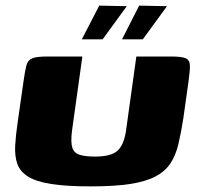

<svg xmlns="http://www.w3.org/2000/svg" viewBox="-20 -661 705 683"><path d="M632 -239Q624 -188 614.5 -148Q605 -108 586 -79.5Q567 -51 532.5 -33Q498 -15 442.5 -6.5Q387 2 303 2Q216 2 162 -6.5Q108 -15 79.5 -33Q51 -51 41.5 -78.5Q32 -106 34 -143Q36 -180 43 -227L64 -374Q69 -410 74 -428.5Q79 -447 94.5 -453.5Q110 -460 148 -460H273L236 -195Q231 -154 237.5 -135Q244 -116 264.5 -110Q285 -104 318 -104Q373 -104 396.5 -123.5Q420 -143 428 -194L465 -460H588Q627 -460 641 -453.5Q655 -447 655.5 -428.5Q656 -410 651 -374ZM414 -521 475 -641 574 -639 488 -521ZM271 -521 333 -641 431 -639 345 -521Z"/></svg>

Font: Genos ExtraBold
Style: Italic
Weight: 800
Italic angle: -8°
Version: Version 1.010